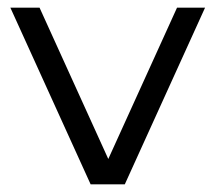

<svg xmlns="http://www.w3.org/2000/svg" viewBox="-20 -480 561 500"><path d="M305 0H216L7 -460H83L262 -66L441 -460H514Z"/></svg>

Font: Quattrocento Sans
Style: Regular
Weight: 400
Designer: Pablo Impallari
Foundry: Pablo Impallari, Igino Marini, Brenda Gallo
Version: Version 2.000